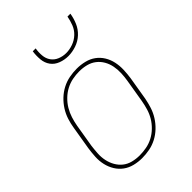

<svg xmlns="http://www.w3.org/2000/svg" viewBox="-220 -836 939 939"><g transform="rotate(-45 250.0 -366.0)"><path d="M195 8Q168 8 142 1.5Q116 -5 95.5 -20Q75 -35 61.5 -57Q48 -79 42 -105Q36 -131 37.5 -158.5Q39 -186 43 -213L63 -333Q67 -359 75 -384Q83 -409 97.5 -432Q112 -455 132 -474Q152 -493 176 -505.5Q200 -518 226 -523Q252 -528 278 -528Q305 -528 331.5 -521.5Q358 -515 378.5 -500Q399 -485 412.5 -463Q426 -441 431.5 -415Q437 -389 436 -361.5Q435 -334 431 -307L411 -187Q406 -161 398 -136Q390 -111 375.5 -88Q361 -65 341 -46Q321 -27 297 -14.5Q273 -2 247 3Q221 8 195 8ZM196 -10Q219 -10 243 -14.5Q267 -19 289 -30.5Q311 -42 329.5 -60Q348 -78 360.5 -99Q373 -120 380 -143.5Q387 -167 391 -190L411 -310Q415 -334 416 -358.5Q417 -383 412.5 -406.5Q408 -430 396.5 -450Q385 -470 367 -484Q349 -498 325.5 -504Q302 -510 277 -510Q254 -510 230.5 -505.5Q207 -501 185 -489.5Q163 -478 144.5 -460Q126 -442 113.5 -421Q101 -400 93.5 -376.5Q86 -353 82 -330L62 -210Q59 -186 57.5 -161.5Q56 -137 61 -113.5Q66 -90 77.5 -70Q89 -50 106.5 -36Q124 -22 147.5 -16Q171 -10 196 -10ZM293 -600Q266 -600 241 -609.5Q216 -619 201.5 -639Q187 -659 184.5 -686Q182 -713 186 -740H206Q202 -717 204 -693.5Q206 -670 218.5 -652.5Q231 -635 252 -626.5Q273 -618 296 -618Q319 -618 343 -626.5Q367 -635 385.5 -652.5Q404 -670 413 -693.5Q422 -717 426 -740H446Q442 -713 430.5 -686Q419 -659 397.5 -639Q376 -619 348 -609.5Q320 -600 293 -600Z"/></g></svg>

Font: Iosevka Thin Oblique
Style: Regular
Weight: 100
Italic angle: -9°
Monospace: yes
Designer: Belleve Invis
Foundry: Belleve Invis
Version: Version 32.5.0; ttfautohint (v1.8.4)